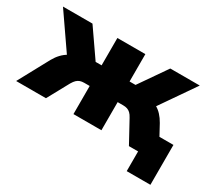

<svg xmlns="http://www.w3.org/2000/svg" viewBox="-125 -729 1218 1088"><g transform="rotate(30 483.5 -184.5)"><path d="M791 129V0H751V-132H946V129ZM-7 0 102 -201Q116 -226 134 -245Q152 -264 174 -276Q196 -288 223 -291L193 -236L12 -498H205L329 -319H368V-498H551V-319H590L714 -498H907L726 -236L696 -291Q723 -288 745.5 -276Q768 -264 785.5 -245Q803 -226 817 -201L926 0H731L654 -141Q645 -158 635.5 -167Q626 -176 614.5 -180Q603 -184 587 -184H551V0H368V-184H332Q317 -184 305.5 -180Q294 -176 284.5 -167Q275 -158 265 -141L188 0Z"/></g></svg>

Font: Nunito Sans 10pt Black
Style: Regular
Weight: 900
Designer: Vernon Adams
Foundry: Vernon Adams
Version: Version 3.101;gftools[0.9.27]